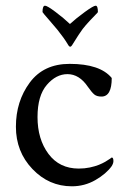

<svg xmlns="http://www.w3.org/2000/svg" viewBox="-20 -651 436 677"><path d="M225.6 -425.8Q333 -425.8 374 -376Q374 -310.5 337.9 -310.5Q321.3 -310.5 312.5 -317.9Q303.7 -325.2 290 -344.7Q259.8 -389.6 217.8 -389.6Q177.7 -389.6 145 -351.6Q112.3 -313.5 112.3 -238.3Q112.3 -160.2 150.9 -108.4Q189.5 -56.6 257.8 -56.6Q278.3 -56.6 296.9 -60.5Q315.4 -64.5 328.6 -69.8Q341.8 -75.2 351.1 -80.6Q360.4 -85.9 367.2 -90.8L374 -95.7Q379.9 -95.7 379.9 -83Q379.9 -75.2 374 -65.4Q354.5 -38.1 316.4 -16.1Q278.3 5.9 233.4 5.9Q152.3 5.9 94.2 -55.2Q36.1 -116.2 36.1 -204.1Q36.1 -293.9 85 -359.9Q133.8 -425.8 225.6 -425.8ZM226.6 -566.4Q249 -586.9 279.3 -608.9Q309.6 -630.9 317.4 -630.9Q325.2 -630.9 325.2 -608.4Q325.2 -607.4 317.4 -599.6Q309.6 -591.8 295.9 -577.1Q282.2 -562.5 271.5 -548.8Q259.8 -533.2 236.3 -495.1Q231.4 -486.3 227.5 -486.3Q223.6 -486.3 218.8 -495.1Q206.1 -516.6 182.6 -545.9Q169.9 -561.5 151.4 -582.5Q132.8 -603.5 129.9 -608.4Q129.9 -630.9 138.7 -630.9Q146.5 -630.9 175.8 -608.9Q205.1 -586.9 226.6 -566.4Z"/></svg>

Font: Crimson Text
Style: Roman
Weight: 400
Version: Version 0.13